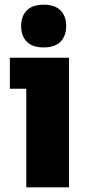

<svg xmlns="http://www.w3.org/2000/svg" viewBox="-20 -798 382 818"><path d="M92 -420H22V-552H274V0H92ZM70 -687Q70 -729 94 -753.5Q118 -778 166 -778Q214 -778 238 -753.5Q262 -729 262 -687Q262 -645 238 -620.5Q214 -596 166 -596Q118 -596 94 -620.5Q70 -645 70 -687Z"/></svg>

Font: Sora-SIA ExtraBold
Style: Regular
Weight: 800
Designer: Jonathan Barnbrook, Julián Moncada
Foundry: Barnbrook Fonts
Version: Version 2.000